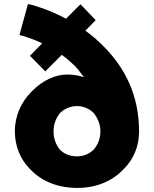

<svg xmlns="http://www.w3.org/2000/svg" viewBox="-20 -901 756 943"><path d="M275 -346C296 -367 326 -380 358 -380C389 -380 418 -368 440 -346C457 -325 472 -295 473 -261V-256C473 -220 461 -191 441 -167C420 -146 391 -133 358 -133C324 -133 295 -145 274 -166C256 -188 243 -219 243 -256C243 -292 256 -323 275 -346ZM126 -72 133 -65C187 -10 265 22 360 22C451 22 528 -10 582 -65L590 -73C636 -120 663 -182 663 -255C663 -438 590 -568 498 -664L490 -672C463 -700 434 -725 404 -747L399 -750L450 -802L379 -876L375 -880L304 -809L301 -811C212 -858 137 -877 121 -881L116 -877L76 -731L79 -728C86 -726 126 -717 181 -691L187 -688L127 -627L199 -554L202 -550L284 -632L287 -629C308 -614 328 -596 348 -577C360 -565 372 -548 383 -534L393 -522L378 -526C353 -534 319 -535 309 -535C254 -535 190 -507 139 -455L131 -447C86 -400 53 -335 53 -256C53 -183 80 -119 126 -72Z"/></svg>

Font: Hussar Woodtype
Style: Bd
Weight: 900
Foundry: Cannot Into Space Fonts
Version: Version 1.07